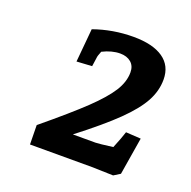

<svg xmlns="http://www.w3.org/2000/svg" viewBox="-85 -833 586 589"><g transform="rotate(20 208.0 -538.5)"><path d="M275 -330H70L69 -393Q155 -464 199.5 -506.5Q244 -549 264 -580.5Q284 -612 284 -643Q284 -664 270.5 -675.5Q257 -687 235 -687Q208 -687 178 -672Q171 -655 171 -649L167 -621L117 -618L127 -727Q189 -749 256 -749Q319 -749 353 -725.5Q387 -702 387 -657Q387 -620 368 -585Q349 -550 305.5 -507.5Q262 -465 183 -404H257Q267 -404 313 -410L326 -443L334 -466L383 -463L363 -341L342 -328Z"/></g></svg>

Font: Andada Pro
Style: Bold Italic
Weight: 700
Italic angle: -7°
Designer: Carolina Giovagnoli
Foundry: Huerta Tipografica
Version: Version 3.005; ttfautohint (v1.8.4)